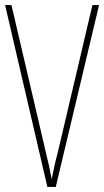

<svg xmlns="http://www.w3.org/2000/svg" viewBox="-20 -734 409 754"><path d="M369 -714H343L207 -136C197 -99 191 -69 183 -31C176 -69 169 -98 160 -136L25 -714H0L166 0H199Z"/></svg>

Font: Noto Sans Bengali ExtraCondensed Thin
Style: Regular
Weight: 100
Width: 2
Designer: Joana Ranito - Universal Thirst; Jelle Bosma - Monotype Design Team
Foundry: Universal Thirst ehf.
Version: Version 3.000